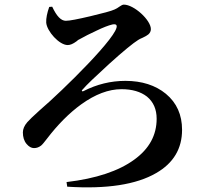

<svg xmlns="http://www.w3.org/2000/svg" viewBox="-20 -776 873 831"><path d="M656 -27C731 -70 768 -133 768 -214C768 -279 745 -331 698 -370C653 -407 594 -426 523 -426C459 -426 399 -411 342 -382C335 -378 331 -384 338 -389C354 -408 392 -444 452 -499C515 -556 557 -590 578 -603C582 -606 589 -609 598 -613C609 -618 617 -623 622 -627C629 -633 633 -641 633 -650C633 -689 560 -756 516 -756C511 -756 505 -753 498 -748C490 -742 483 -738 476 -735C461 -728 426 -719 372 -706C317 -693 281 -686 265 -686C244 -686 225 -706 206 -747L193 -746C184 -720 179 -697 180 -678C183 -641 236 -581 273 -581C284 -581 296 -586 311 -597C316 -602 321 -605 324 -606C345 -618 369 -630 397 -643C426 -657 449 -666 466 -670C553 -688 324 -455 196 -338C185 -328 170 -315 151 -298C124 -274 107 -257 98 -247C85 -232 79 -217 79 -203C79 -183 84 -166 95 -153C105 -141 116 -135 127 -135C139 -135 149 -139 158 -146C164 -151 172 -161 182 -174C230 -237 280 -287 331 -324C392 -368 450 -390 506 -390C552 -390 589 -379 616 -358C644 -335 658 -303 658 -262C658 -191 626 -132 561 -85C494 -36 396 -3 268 12L271 32C442 43 570 23 656 -27Z"/></svg>

Font: AllPunType Bold
Style: Regular
Weight: 700
Version: 1.0